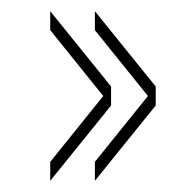

<svg xmlns="http://www.w3.org/2000/svg" viewBox="-20 -480 309 344"><path d="M150 -156 259 -291V-325L150 -460V-426L245 -308L150 -190ZM70 -156 179 -291V-325L70 -460V-426L165 -308L70 -190Z"/></svg>

Font: Big Shoulders Display Thin
Style: Regular
Weight: 100
Designer: Patric King
Foundry: XO Type Co
Version: Version 1.000; ttfautohint (v1.8.2)